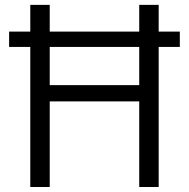

<svg xmlns="http://www.w3.org/2000/svg" viewBox="-20 -751 759 771"><path d="M16.6 -562.5Q16.6 -578.1 16.6 -624Q38.1 -624 101.6 -624Q101.6 -651.4 101.6 -731.4Q121.1 -731.4 179.7 -731.4Q179.7 -704.1 179.7 -624Q269.5 -624 539.1 -624Q539.1 -651.4 539.1 -731.4Q558.6 -731.4 617.2 -731.4Q617.2 -704.1 617.2 -624Q638.7 -624 702.1 -624Q702.1 -608.4 702.1 -562.5Q680.7 -562.5 617.2 -562.5Q617.2 -421.9 617.2 0Q597.7 0 539.1 0Q539.1 -85.9 539.1 -343.8Q449.2 -343.8 179.7 -343.8Q179.7 -257.8 179.7 0Q160.2 0 101.6 0Q101.6 -140.6 101.6 -562.5Q80.1 -562.5 16.6 -562.5ZM539.1 -562.5Q449.2 -562.5 179.7 -562.5Q179.7 -524.4 179.7 -409.2Q269.5 -409.2 539.1 -409.2Q539.1 -447.3 539.1 -562.5Z"/></svg>

Font: Gothic A1
Style: Regular
Weight: 400
Designer: HanYang I&C Co.,Ltd.
Version: Version 2.50